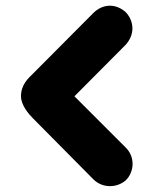

<svg xmlns="http://www.w3.org/2000/svg" viewBox="-20 -675 558 668"><path d="M53 -340C53 -381 79 -403 94 -418L305 -630C333 -658 377 -667 416 -634C432 -620 461 -571 419 -521L239 -340L418 -161C451 -128 447 -77 418 -48C386 -20 336 -20 305 -51L94 -264C79 -279 53 -310 53 -340Z"/></svg>

Font: SN Pro Black
Style: Italic
Weight: 900
Italic angle: -9°
Designer: Tobias Whetton
Foundry: Supernotes
Version: Version 1.001;Glyphs 3.2 (3249)